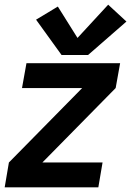

<svg xmlns="http://www.w3.org/2000/svg" viewBox="-34 -800 560 820"><path d="M-14 0 4 -106 317 -424H60L79 -530H479L460 -424L147 -106H404L386 0ZM229 -565 120 -716 213 -772 297 -638 428 -780 506 -708 342 -565Z"/></svg>

Font: Iosevka SS08
Style: Bold Italic
Weight: 700
Italic angle: -10°
Monospace: yes
Designer: Belleve Invis
Foundry: Belleve Invis
Version: 2.1.0; ttfautohint (v1.8.2)